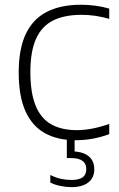

<svg xmlns="http://www.w3.org/2000/svg" viewBox="-20 -568 490 790"><path d="M291.5 9Q217 9 164.5 -20.2Q112 -49.5 84.5 -111Q57 -172.5 57 -270Q57 -367.5 86.5 -429Q116 -490.5 173.2 -519.5Q230.5 -548.5 313 -548.5Q342.5 -548.5 372.8 -544.5Q403 -540.5 429.5 -532.5V-490.5Q401 -498.5 372.8 -502.8Q344.5 -507 315 -507Q245.5 -507 198.8 -483.8Q152 -460.5 128.5 -408.8Q105 -357 105 -272Q105 -185.5 126.8 -132.8Q148.5 -80 191.2 -56.2Q234 -32.5 296 -32.5Q325 -32.5 357.5 -38.5Q390 -44.5 429.5 -58V-16Q395.5 -3.5 360.8 2.8Q326 9 291.5 9ZM274 202Q252 202 228 197Q204 192 187 183V152Q210 163.5 231.8 168Q253.5 172.5 274 172.5Q304.5 172.5 319.8 161.8Q335 151 335 128Q335 82.5 273 82.5H255V-10H287V70.5L275 55Q319.5 55 343.8 74Q368 93 368 128.5Q368 163.5 343.2 182.8Q318.5 202 274 202Z"/></svg>

Font: Encode Sans SemiExpanded ExtraLight
Style: Regular
Weight: 250
Width: 6
Designer: Multiple Designers
Foundry: Impallari Type
Version: Version 3.002